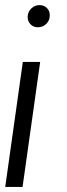

<svg xmlns="http://www.w3.org/2000/svg" viewBox="-70 -533 264 753"><path d="M85 -513Q103.5 -513 115 -500.5Q126.5 -488 125 -469Q124 -451 110.5 -438.5Q97 -426 78.5 -426Q60.5 -426 49 -438.5Q37.5 -451 38.5 -469Q40 -488 53.5 -500.5Q67 -513 85 -513ZM87.5 -290 18.5 200H-49.5L19.5 -290Z"/></svg>

Font: Urbanist
Style: Italic
Weight: 400
Italic angle: -8°
Designer: Corey Hu
Foundry: Corey Hu
Version: Version 1.330; ttfautohint (v1.8.4.7-5d5b)